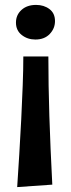

<svg xmlns="http://www.w3.org/2000/svg" viewBox="-20 -532 288 782"><path d="M50 230Q54 168 58.5 96.5Q63 25 66.5 -46.5Q70 -118 72.5 -184Q75 -250 75 -302H177Q177 -186 181 -60Q185 66 193 220ZM204 -446Q204 -416 182.5 -393.5Q161 -371 124 -371Q92 -371 68.5 -389.5Q45 -408 45 -440Q45 -471 67.5 -491.5Q90 -512 127 -512Q159 -512 181.5 -495Q204 -478 204 -446Z"/></svg>

Font: Cantora One
Style: Regular
Weight: 400
Designer: Pablo Impallari, Rodrigo Fuenzalida
Foundry: Pablo Impallari
Version: Version 1.002; ttfautohint (v0.8) -G 200 -r 50